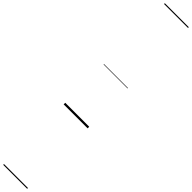

<svg xmlns="http://www.w3.org/2000/svg" viewBox="-700 -1105 1700 1700"><g transform="rotate(45 150.0 -255.0)"><path d="M0 747H300V757H0ZM0 -20H300V0H0ZM0 -505H300V-500H0ZM0 -1267H300V-1257H0Z"/></g></svg>

Font: Playwrite VN Guides
Style: Regular
Weight: 400
Designer: Veronika Burian, José Scaglione
Foundry: TypeTogether
Version: Version 1.003